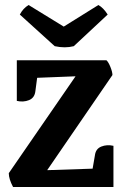

<svg xmlns="http://www.w3.org/2000/svg" viewBox="-20 -745 487 765"><path d="M432 0H32Q15 -32 15 -55L281 -441L128 -435L121 -382Q118 -355 95.5 -346Q73 -337 47 -343V-505H404Q412 -498 420 -478Q428 -458 428 -446L168 -67L349 -73L358 -125Q361 -152 383.5 -161Q406 -170 432 -164ZM409 -687 274 -561Q239 -552 198 -561L59 -687Q72 -712 94 -725L234 -639L372 -725Q392 -714 409 -687Z"/></svg>

Font: Karma
Style: Bold
Weight: 700
Designer: Joana Correia
Foundry: Indian Type Foundry
Version: Version 1.202;PS 1.0;hotconv 1.0.78;makeotf.lib2.5.61930; tt